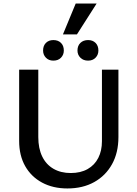

<svg xmlns="http://www.w3.org/2000/svg" viewBox="-20 -1051 775 1083"><path d="M360 12Q279 12 217.5 -21Q156 -54 122 -114Q88 -174 88 -256V-658H196V-278Q196 -214 218 -168.5Q240 -123 281.5 -99Q323 -75 379 -75Q435 -75 474.5 -97.5Q514 -120 534.5 -160.5Q555 -201 555 -254V-658H648V-278Q648 -190 612 -125Q576 -60 511.5 -24Q447 12 360 12ZM281 -709Q255 -709 239 -725.5Q223 -742 223 -766Q223 -793 239 -809Q255 -825 281 -825Q308 -825 324 -809Q340 -793 340 -766Q340 -742 324 -725.5Q308 -709 281 -709ZM477 -709Q450 -709 433.5 -725.5Q417 -742 417 -766Q417 -793 433.5 -809Q450 -825 477 -825Q503 -825 519 -809Q535 -793 535 -766Q535 -742 519 -725.5Q503 -709 477 -709ZM335 -857 407 -1031H525L414 -857Z"/></svg>

Font: Ysabeau Office SemiBold
Style: Regular
Weight: 600
Designer: Christian Thalmann (Catharsis Fonts)
Version: Version 2.001;gftools[0.9.30]; featfreeze: tnum,lnum,ss02